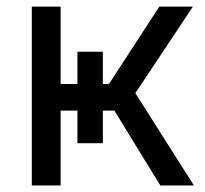

<svg xmlns="http://www.w3.org/2000/svg" viewBox="-20 -566 625 586"><path d="M77.1 0V-545.9H165V-309.6H216.3V-408.2H293.9V-309.6H312.5L466.3 -545.9H568.8L393.1 -281.7L571.8 0H469.2L329.1 -228.5H293.9V-128.9H216.3V-228.5H165V0Z"/></svg>

Font: Inter
Style: Regular
Weight: 400
Designer: Rasmus Andersson
Foundry: rsms
Version: Version 4.001;git-9221beed3